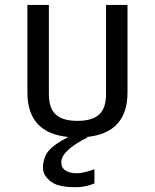

<svg xmlns="http://www.w3.org/2000/svg" viewBox="-20 -556 640 794"><path d="M93.3 0ZM343.8 11.2Q233.4 66.4 233.4 114.7Q233.4 138.2 251.5 149.4Q269.5 160.6 297.9 160.6Q326.2 160.6 370.6 143.6V202.6Q332.5 218.3 293 218.3Q253.4 218.3 225.3 211.2Q197.3 204.1 177.5 183.6Q157.7 163.1 157.7 137Q157.7 110.8 168.9 86.4Q187 46.4 274.4 4.9ZM507.3 -173.8Q507.3 12.2 300.3 12.2Q93.3 12.2 93.3 -173.8V-535.6H182.1V-166Q182.1 -108.9 210.4 -82.5Q238.8 -56.2 300.3 -56.2Q361.8 -56.2 390.1 -82.5Q418.5 -108.9 418.5 -166V-535.6H507.3Z"/></svg>

Font: Oxygen Mono
Style: Regular
Weight: 400
Designer: Vernon Adams
Foundry: Vernon Adams
Version: Version 0.201; ttfautohint (v0.8) -r 50 -G 200 -x